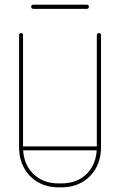

<svg xmlns="http://www.w3.org/2000/svg" viewBox="-20 -801 516 825"><path d="M396 -651Q396 -654 398.5 -656.5Q401 -659 405 -659Q409 -659 411.5 -656.5Q414 -654 414 -651V-169Q414 -118 392.5 -79Q371 -40 332.5 -18Q294 4 244 4H232Q182 4 143.5 -18Q105 -40 83.5 -79Q62 -118 62 -169V-651Q62 -654 64.5 -656.5Q67 -659 71 -659Q75 -659 77 -656.5Q79 -654 79 -651V-169Q79 -99 121 -56Q163 -13 232 -13H244Q313 -13 354.5 -56Q396 -99 396 -169ZM72 -155Q68 -155 66 -157.5Q64 -160 64 -164Q64 -167 66 -169.5Q68 -172 72 -172H403Q407 -172 409.5 -169.5Q412 -167 412 -164Q412 -160 409.5 -157.5Q407 -155 403 -155ZM353 -781Q357 -781 359.5 -778.5Q362 -776 362 -772Q362 -768 359.5 -765.5Q357 -763 353 -763H123Q119 -763 116.5 -765.5Q114 -768 114 -772Q114 -776 116.5 -778.5Q119 -781 123 -781Z"/></svg>

Font: Libertine-Super Thin
Style: Regular
Weight: 100
Designer: Bastien Sozeau
Foundry: NBR — Bastien Sozeau
Version: Version 2.003;gftools[0.9.33]